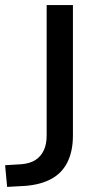

<svg xmlns="http://www.w3.org/2000/svg" viewBox="-30 -725 388 753"><path d="M-2 8 -10 -77 55 -81Q88 -84 109 -97.5Q130 -111 141.5 -135Q153 -159 153 -193V-705H256V-193Q256 -133 235 -90Q214 -47 172.5 -24Q131 -1 70 4Z"/></svg>

Font: Nunito Sans 12pt SemiBold
Style: Regular
Weight: 600
Designer: Vernon Adams
Foundry: Vernon Adams
Version: Version 3.101;gftools[0.9.27]